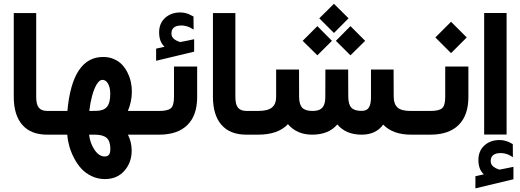

<svg xmlns="http://www.w3.org/2000/svg" viewBox="-20 -721 2783 1028"><path d="M254.9 0H232.4Q145 0 99.4 -52.5Q53.7 -105 53.7 -202.6V-631.3V-650.9H73.2H154.3H173.8V-631.3V-202.1Q173.8 -161.1 188.2 -144Q202.6 -127 233.9 -127H254.9Q260.3 -127 263.7 -106.4Q267.1 -85.9 267.1 -66.9V-61.5Q267.1 -41.5 263.9 -20.8Q260.7 0 254.9 0Z M738.8 0H665Q685.1 41 685.1 85Q685.1 148.9 646 193.4Q606.9 237.8 542 237.8Q503.9 237.8 470.9 222.2Q438 206.5 415.5 181.9Q393.1 157.2 376.5 125.2Q359.9 93.3 351.1 61.8Q342.3 30.3 340.3 0H249.5Q243.7 0 240.5 -20.8Q237.3 -41.5 237.3 -61.5V-66.9Q237.3 -85.9 240.7 -106.4Q244.1 -127 249.5 -127H340.8Q367.2 -416 532.2 -416Q564 -416 590.3 -404.5Q616.7 -393.1 634 -374.3Q651.4 -355.5 663.3 -331.1Q675.3 -306.6 680.7 -281.2Q686 -255.9 686 -231Q686 -176.8 664.6 -127H738.8Q744.1 -127 747.6 -106.4Q751 -85.9 751 -66.9V-61.5Q751 -41.5 747.8 -20.8Q744.6 0 738.8 0ZM570.8 75.7Q570.8 35.2 551.3 17.6Q531.7 0 487.3 0H457Q462.4 46.4 486.3 81.5Q510.3 116.7 540 116.7Q556.2 116.7 563.5 107.4Q570.8 98.1 570.8 75.7ZM570.3 -218.3Q570.3 -252.9 558.3 -273.2Q546.4 -293.5 528.3 -293.5Q512.2 -293.5 497.8 -269.5Q483.4 -245.6 473.4 -208.7Q463.4 -171.9 458 -127L495.1 -127.4Q534.7 -127.9 552.5 -148.7Q570.3 -169.4 570.3 -218.3Z M860.8 -470.7Q845.7 -485.4 838.9 -503.9Q832 -522.5 832 -547.9Q832 -596.2 864 -625.2Q896 -654.3 944.8 -654.3Q957 -654.3 969 -651.9Q981 -649.4 991.9 -644.8Q1002.9 -640.1 1013.7 -633.8L1016.1 -632.3V-629.4L1016.6 -571.3V-562.5L1009.3 -566.9Q999.5 -573.2 990 -576.9Q980.5 -580.6 970.9 -582.5Q961.4 -584.5 951.7 -584.5Q897.9 -584.5 897.9 -541.5Q897.9 -531.7 901.9 -524.2Q905.8 -516.6 914.6 -510Q923.3 -503.4 938 -498Q942.9 -496.1 945.8 -496.1Q946.8 -496.1 948.7 -496.6Q960.9 -499 983.4 -503.4Q1005.9 -507.8 1013.7 -509.8L1019.5 -510.7V-504.9V-448.2V-444.3L1015.6 -443.4L821.8 -397L815.9 -395.5V-401.4V-456.5V-460.4L819.8 -461.4ZM733.4 -127H832.5Q878.4 -127 895 -141.6Q911.6 -156.2 911.6 -201.7V-345.2V-364.7H931.2H1016.1H1035.6V-345.2V-201.2Q1035.6 -103.5 983.4 -51.8Q931.2 0 832 0H733.4Q727.5 0 724.4 -20.8Q721.2 -41.5 721.2 -61.5V-66.9Q721.2 -85.9 724.6 -106.4Q728 -127 733.4 -127Z M1321.3 0H1298.8Q1211.4 0 1165.8 -52.5Q1120.1 -105 1120.1 -202.6V-631.3V-650.9H1139.6H1220.7H1240.2V-631.3V-202.1Q1240.2 -161.1 1254.6 -144Q1269 -127 1300.3 -127H1321.3Q1326.7 -127 1330.1 -106.4Q1333.5 -85.9 1333.5 -66.9V-61.5Q1333.5 -41.5 1330.3 -20.8Q1327.1 0 1321.3 0Z M1689.5 -623 1768.1 -700.7 1846.2 -623 1768.1 -544.4ZM1778.3 -502.4 1856.4 -581.1 1935.1 -502.4 1856.4 -424.8ZM1600.6 -502.4 1679.2 -581.1 1757.3 -502.4 1679.2 -424.8ZM2190.9 0H2181.2Q2083.5 0 2031.7 -53.7Q1992.2 0 1916.5 0Q1832 0 1786.1 -54.7Q1739.7 0 1651.4 0Q1569.8 0 1521.5 -56.2Q1469.2 0 1361.8 0H1315.9Q1310.1 0 1306.9 -20.8Q1303.7 -41.5 1303.7 -61.5V-66.9Q1303.7 -85.9 1307.1 -106.4Q1310.5 -127 1315.9 -127H1362.3Q1413.6 -127 1436 -145.3Q1458.5 -163.6 1458.5 -202.1V-329.1V-348.6H1478H1561.5H1581.1V-329.1L1581.5 -201.2Q1582 -161.1 1598.4 -144Q1614.7 -127 1653.3 -127Q1677.2 -127 1692.1 -134.3Q1707 -141.6 1714.4 -158.2Q1721.7 -174.8 1721.7 -201.7L1722.2 -329.1V-348.6H1741.7H1824.7H1844.2V-329.1L1844.7 -202.6Q1845.2 -161.6 1861.3 -144.5Q1877.4 -127.4 1915 -127.4Q1933.1 -127.4 1943.8 -134Q1954.6 -140.6 1960.4 -157Q1966.3 -173.3 1966.3 -201.7V-329.1V-348.6H1985.8H2067.9H2087.4V-329.1L2087.9 -203.1Q2088.4 -163.1 2108.9 -145Q2129.4 -127 2177.2 -127H2190.9Q2196.3 -127 2199.7 -106.4Q2203.1 -85.9 2203.1 -66.9V-61.5Q2203.1 -41.5 2200 -20.8Q2196.8 0 2190.9 0Z M2185.5 -127H2284.7Q2330.6 -127 2347.2 -141.6Q2363.8 -156.2 2363.8 -201.7V-345.2V-364.7H2383.3H2468.3H2487.8V-345.2V-201.2Q2487.8 -103.5 2435.5 -51.8Q2383.3 0 2284.2 0H2185.5Q2179.7 0 2176.5 -20.8Q2173.3 -41.5 2173.3 -61.5V-66.9Q2173.3 -85.9 2176.8 -106.4Q2180.2 -127 2185.5 -127ZM2311 -520.5 2395 -604.5 2479 -520.5 2395 -436.5Z M2570.3 212.4Q2555.2 197.8 2548.3 179.2Q2541.5 160.6 2541.5 135.3Q2541.5 86.9 2573.5 57.9Q2605.5 28.8 2654.3 28.8Q2666.5 28.8 2678.5 31.2Q2690.4 33.7 2701.4 38.3Q2712.4 43 2723.1 49.3L2725.6 50.8V53.7L2726.1 111.8V120.6L2718.8 116.2Q2709 109.9 2699.5 106.2Q2689.9 102.5 2680.4 100.6Q2670.9 98.6 2661.1 98.6Q2607.4 98.6 2607.4 141.6Q2607.4 151.4 2611.3 158.9Q2615.2 166.5 2624 173.1Q2632.8 179.7 2647.5 185.1Q2652.3 187 2655.3 187Q2656.2 187 2658.2 186.5Q2670.4 184.1 2692.9 179.7Q2715.3 175.3 2723.1 173.3L2729 172.4V178.2V234.9V238.8L2725.1 239.7L2531.2 286.1L2525.4 287.6V281.7V226.6V222.7L2529.3 221.7ZM2591.8 -651.4H2672.9H2692.4V-631.8V-20V-0.5H2672.9H2591.8H2572.3V-20V-631.8V-651.4Z"/></svg>

Font: Shabnam FD-WOL
Style: Bold-FD-WOL
Weight: 700
Foundry: DejaVu fonts team - Redesigned by Saber Rastikerdar - Based on Vazir font
Version: Version 5.0.0